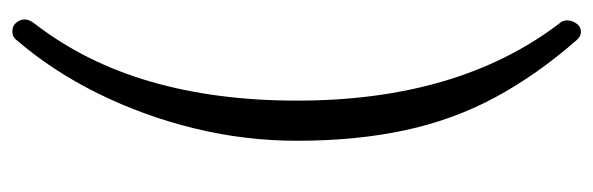

<svg xmlns="http://www.w3.org/2000/svg" viewBox="-345 -443 961 311"><g transform="rotate(-90 135.5 -287.5)"><path d="M252 167Q247 173 239.5 173Q232 173 226 166Q170 102 133.5 34.5Q97 -33 80 -112Q63 -191 63 -287Q63 -371 83 -453Q103 -535 139.5 -609Q176 -683 226 -741Q231 -748 240 -748Q249 -748 254 -742Q266 -728 252 -711Q189 -629 158.5 -523Q128 -417 128 -287Q128 -26 253 138Q258 143 258 151Q258 159 252 167Z"/></g></svg>

Font: Junicode Two Beta Condensed
Style: Regular
Weight: 400
Width: 3
Designer: Peter S. Baker
Foundry: Briery Creek Software
Version: Version 1.053; ttfautohint (v1.8.4)